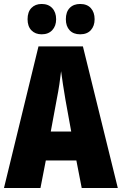

<svg xmlns="http://www.w3.org/2000/svg" viewBox="-20 -948 614 968"><path d="M392 0 365 -139H211L184 0H0L174 -714H398L574 0ZM310 -445Q303 -485 297.5 -522Q292 -559 288 -589Q285 -561 279.5 -524Q274 -487 266 -447L236 -285H339ZM119 -851Q119 -888 138.5 -908Q158 -928 190 -928Q224 -928 243.5 -907Q263 -886 263 -851Q263 -817 243.5 -796Q224 -775 190 -775Q158 -775 138.5 -795Q119 -815 119 -851ZM312 -851Q312 -888 331.5 -908Q351 -928 384 -928Q419 -928 438 -907Q457 -886 457 -851Q457 -817 438 -796Q419 -775 384 -775Q350 -775 331 -795.5Q312 -816 312 -851Z"/></svg>

Font: Noto Sans Kannada ExtraCondensed Black
Style: Regular
Weight: 900
Width: 2
Designer: Jelle Bosma - Monotype Design Team
Foundry: Monotype Imaging Inc.
Version: Version 2.005; ttfautohint (v1.8.4.7-5d5b)